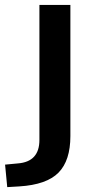

<svg xmlns="http://www.w3.org/2000/svg" viewBox="-81 -559 378 775"><path d="M-51.8 196.3 -60.5 105.5 -8.8 100.6Q78.1 93.8 78.1 5.9V-539.1H203.1V-9.8Q203.1 88.9 155.3 137.7Q107.4 186.5 -2.9 193.4Z"/></svg>

Font: Min Sans SemiBold
Style: Regular
Weight: 600
Designer: Jinseong-Kim, NotoSansCJK, Nunito
Foundry: Jinseong-Kim
Version: Version 1.400;Glyphs 3.1.2 (3151)